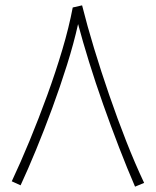

<svg xmlns="http://www.w3.org/2000/svg" viewBox="-20 -694 583 718"><path d="M57 -1 24 -16Q57 -86 91 -168.5Q125 -251 156.5 -337.5Q188 -424 213 -508Q238 -592 252 -666L287 -674Q306 -598 332 -512.5Q358 -427 388.5 -338.5Q419 -250 452 -166Q485 -82 519 -10L485 4Q456 -63 425.5 -142Q395 -221 366 -303Q337 -385 313 -462.5Q289 -540 272 -604Q256 -532 230.5 -451Q205 -370 175 -288.5Q145 -207 114.5 -133Q84 -59 57 -1Z"/></svg>

Font: Noto Sans Arabic UI XLt
Style: Regular
Weight: 200
Designer: Monotype Design Team, Nadine Chahine and Nizar Qandah
Foundry: Monotype Imaging Inc.
Version: Version 2.010; ttfautohint (v1.8.4.7-5d5b)